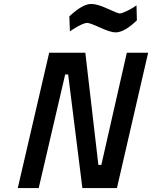

<svg xmlns="http://www.w3.org/2000/svg" viewBox="-20 -952 770 972"><path d="M565 -788Q540 -788 487.5 -812Q435 -836 422 -836Q400 -836 350 -804L334 -793L331 -869Q398 -932 442 -932Q473 -932 524.5 -908Q576 -884 586 -884Q596 -884 617.5 -894Q639 -904 655 -914L671 -925L673 -849Q610 -788 565 -788ZM70 0 229 -685H412L478 -117H493L622 -685H730L572 0H397L325 -575H310L176 0Z"/></svg>

Font: Titillium Web SemiBold
Style: Italic
Weight: 600
Italic angle: -13°
Version: Version 1.002;PS 57.000;hotconv 1.0.70;makeotf.lib2.5.55311